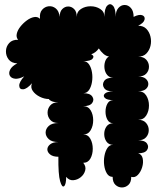

<svg xmlns="http://www.w3.org/2000/svg" viewBox="-20 -748 749 888"><path d="M250 -23Q225 -23 212 -33.5Q199 -44 199 -57Q199 -70 212 -80.5Q225 -91 250 -91Q220 -91 205.5 -104.5Q191 -118 191 -135Q191 -152 205.5 -165.5Q220 -179 250 -179Q225 -179 212.5 -193.5Q200 -208 200 -227Q200 -246 212.5 -260.5Q225 -275 250 -275Q231 -275 220 -279.5Q209 -284 206 -290Q185 -290 164 -300.5Q143 -311 131.5 -327.5Q120 -344 128 -363Q104 -336 87 -335Q70 -334 69 -351Q68 -368 92 -395Q67 -382 49.5 -384Q32 -386 25.5 -398Q19 -410 27 -426Q35 -442 60 -455Q33 -456 20 -473Q7 -490 7.5 -511.5Q8 -533 22.5 -549Q37 -565 64 -564Q54 -575 57.5 -591.5Q61 -608 74 -624.5Q87 -641 104 -653.5Q121 -666 137.5 -669Q154 -672 165 -661Q162 -688 174.5 -702.5Q187 -717 205 -719Q223 -721 238 -709Q253 -697 256 -670Q256 -694 268 -706Q280 -718 295.5 -718Q311 -718 323 -706Q335 -694 335 -670Q335 -694 354.5 -706.5Q374 -719 399 -719Q424 -719 443.5 -706.5Q463 -694 463 -670Q463 -709 476 -722Q489 -735 502 -722Q515 -709 515 -670Q515 -697 527.5 -711Q540 -725 556.5 -725Q573 -725 585.5 -711Q598 -697 598 -670Q624 -683 638 -677.5Q652 -672 648.5 -657Q645 -642 619 -629Q643 -629 657 -614.5Q671 -600 676 -578.5Q681 -557 676 -536Q671 -515 657 -500.5Q643 -486 619 -486Q644 -486 656.5 -472Q669 -458 669 -439.5Q669 -421 656.5 -407.5Q644 -394 619 -394Q643 -394 654.5 -383.5Q666 -373 666 -359.5Q666 -346 654.5 -336Q643 -326 619 -326Q644 -326 656.5 -306Q669 -286 669 -260Q669 -234 656.5 -214Q644 -194 619 -194Q643 -194 655.5 -179.5Q668 -165 668 -146Q668 -127 655.5 -113Q643 -99 619 -99Q650 -99 660 -84Q670 -69 660 -54Q650 -39 619 -39Q636 -34 640 -15Q644 4 637.5 25.5Q631 47 617.5 61Q604 75 587 70Q587 95 574 107Q561 119 544 119Q527 119 514 107Q501 95 501 70Q484 70 474.5 54.5Q465 39 462 17Q459 -5 463 -27Q467 -49 477 -64Q487 -79 504 -78Q483 -78 472.5 -93Q462 -108 462 -128Q462 -148 472.5 -163Q483 -178 504 -178Q486 -178 477 -194Q468 -210 468 -231.5Q468 -253 477 -269Q486 -285 504 -285Q475 -285 465 -295Q455 -305 465 -315Q475 -325 504 -325Q472 -325 461.5 -341Q451 -357 461.5 -373Q472 -389 504 -389Q486 -389 476 -401Q466 -413 463.5 -430Q461 -447 466 -463Q471 -479 484 -487Q471 -488 458.5 -499Q446 -510 437 -524Q423 -504 402 -497Q418 -489 408.5 -477Q399 -465 365 -465Q382 -465 392 -450Q402 -435 405.5 -413Q409 -391 405.5 -369Q402 -347 392 -332Q382 -317 365 -317Q396 -317 406.5 -302Q417 -287 406.5 -272Q396 -257 365 -257Q388 -257 399.5 -237.5Q411 -218 411 -192Q411 -166 399.5 -146Q388 -126 365 -126Q387 -126 398 -106Q409 -86 409 -60Q409 -34 398 -14.5Q387 5 365 5Q379 22 374 40.5Q369 59 353.5 71.5Q338 84 319 85.5Q300 87 286 70Q286 105 276.5 113Q267 121 258 90Q249 59 250 -23Z"/></svg>

Font: Rubik Bubbles
Style: Regular
Weight: 400
Designer: Hubert and Fischer, NaN
Foundry: Hubert and Fischer, NaN
Version: Version 2.200